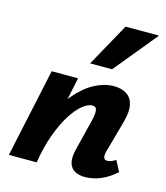

<svg xmlns="http://www.w3.org/2000/svg" viewBox="-108 -794 766 886"><g transform="rotate(15 275.0 -351.5)"><path d="M379 8Q352 8 332 -2.5Q312 -13 304.5 -37.5Q297 -62 307 -103L346 -260Q352 -287 349.5 -303.5Q347 -320 329 -320Q308 -320 282 -299Q256 -278 230 -237Q204 -196 182 -136Q160 -76 148 0H80Q105 -117 141.5 -199.5Q178 -282 221.5 -333Q265 -384 311.5 -408Q358 -432 402 -432Q438 -432 462.5 -416.5Q487 -401 494.5 -369Q502 -337 488 -286L445 -131Q440 -112 443.5 -101.5Q447 -91 461 -91Q468 -91 477 -94Q486 -97 500 -106L527 -55Q492 -23 454.5 -7.5Q417 8 379 8ZM15 0 106 -424H232L143 0ZM268 -505 382 -711H542L373 -505Z"/></g></svg>

Font: Ysabeau Office ExtraBold
Style: Italic
Weight: 800
Italic angle: -12°
Designer: Christian Thalmann (Catharsis Fonts)
Version: Version 2.001;gftools[0.9.30]; featfreeze: tnum,lnum,ss02